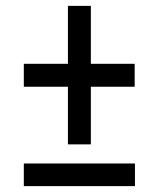

<svg xmlns="http://www.w3.org/2000/svg" viewBox="-20 -633 540 653"><path d="M211 -142V-338H61V-416H211V-613H289V-416H438V-338H289V-142ZM61 0V-77H439V0Z"/></svg>

Font: Noto Sans Mono ExtraCondensed Medium
Style: Regular
Weight: 500
Width: 2
Designer: Monotype Design Team
Foundry: Monotype Imaging Inc.
Version: Version 2.014